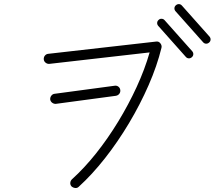

<svg xmlns="http://www.w3.org/2000/svg" viewBox="-20 -914 1069 956"><path d="M372 16Q365 23 354.5 22Q344 21 336 14Q329 6 330 -4Q331 -14 338 -21Q400 -77 458.5 -150.5Q517 -224 568.5 -308.5Q620 -393 660.5 -481Q701 -569 725 -653L226 -596Q216 -595 207.5 -601.5Q199 -608 198 -618Q197 -629 203.5 -637Q210 -645 220 -646L757 -707Q770 -709 778 -699Q787 -688 784 -676Q762 -586 720 -490Q678 -394 622.5 -301Q567 -208 503 -126.5Q439 -45 372 16ZM259 -397Q249 -396 240.5 -402Q232 -408 230 -418Q229 -429 235.5 -437.5Q242 -446 252 -447L550 -487Q561 -489 569.5 -482.5Q578 -476 579 -465Q580 -455 574 -447Q568 -439 557 -437ZM935 -629Q928 -623 919.5 -623.5Q911 -624 905 -631L768 -785Q762 -792 762.5 -800.5Q763 -809 770 -815Q776 -821 785 -820.5Q794 -820 800 -813L937 -659Q943 -652 942.5 -643.5Q942 -635 935 -629ZM1021 -702Q1014 -696 1005.5 -696.5Q997 -697 991 -704L854 -858Q848 -865 848.5 -873.5Q849 -882 856 -888Q863 -894 871.5 -893.5Q880 -893 886 -886L1023 -732Q1029 -725 1028.5 -716.5Q1028 -708 1021 -702Z"/></svg>

Font: Zen Kurenaido
Style: Regular
Weight: 400
Designer: Yoshimichi Ohira
Foundry: Positype
Version: Version 1.001